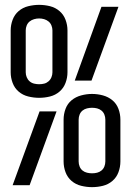

<svg xmlns="http://www.w3.org/2000/svg" viewBox="-20 -763 540 791"><path d="M141 -360Q164 -360 186 -365.5Q208 -371 225 -385.5Q242 -400 250 -421.5Q258 -443 258 -465V-638Q258 -660 250 -681.5Q242 -703 225 -717.5Q208 -732 186 -737.5Q164 -743 141 -743Q119 -743 96.5 -737.5Q74 -732 57 -717.5Q40 -703 32 -681.5Q24 -660 24 -638V-465Q24 -443 32 -421.5Q40 -400 57 -385.5Q74 -371 96.5 -365.5Q119 -360 141 -360ZM357 -431 468 -735H398L288 -431ZM359 8Q382 8 404 2.5Q426 -3 443 -17.5Q460 -32 468 -53.5Q476 -75 476 -98V-270Q476 -293 468 -314.5Q460 -336 443 -350Q426 -364 404 -370Q382 -376 359 -376Q337 -376 314.5 -370Q292 -364 275 -350Q258 -336 250 -314.5Q242 -293 242 -270V-98Q242 -75 250 -53.5Q258 -32 275 -17.5Q292 -3 314.5 2.5Q337 8 359 8ZM32 0H102L213 -304H143ZM141 -416Q131 -416 120.5 -418.5Q110 -421 102 -428Q94 -435 90 -445Q86 -455 86 -465V-638Q86 -648 90 -658Q94 -668 102 -674.5Q110 -681 120.5 -684Q131 -687 141 -687Q152 -687 162 -684Q172 -681 180 -674.5Q188 -668 192 -658Q196 -648 196 -638V-465Q196 -455 192 -445Q188 -435 180 -428Q172 -421 162 -418.5Q152 -416 141 -416ZM359 -49Q349 -49 338.5 -51.5Q328 -54 320 -60.5Q312 -67 308 -77Q304 -87 304 -98V-270Q304 -281 308 -291Q312 -301 320 -307.5Q328 -314 338.5 -316.5Q349 -319 359 -319Q370 -319 380 -316.5Q390 -314 398 -307.5Q406 -301 410 -291Q414 -281 414 -270V-98Q414 -87 410 -77Q406 -67 398 -60.5Q390 -54 380 -51.5Q370 -49 359 -49Z"/></svg>

Font: Iosevka SS09 Light
Style: Regular
Weight: 300
Monospace: yes
Designer: Belleve Invis
Foundry: Belleve Invis
Version: Version 5.2.1; ttfautohint (v1.8.3)